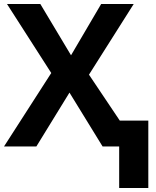

<svg xmlns="http://www.w3.org/2000/svg" viewBox="-20 -734 783 962"><path d="M723.1 -129.9V208H577.1V0H494.1L328.1 -270L162.1 0H0L236.8 -368.2L15.1 -713.9H182.1L335.9 -457L486.8 -713.9H649.9L425.8 -359.9L580.1 -129.9Z"/></svg>

Font: NotoSans-Bold
Style: Bold
Weight: 700
Designer: Monotype Design team
Foundry: Monotype Imaging Inc.
Version: Version 1.04